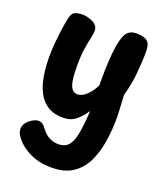

<svg xmlns="http://www.w3.org/2000/svg" viewBox="-152 -653 887 1043"><g transform="rotate(20 291.5 -131.5)"><path d="M78 -503Q84 -531 99.5 -540Q115 -549 151 -549Q160 -549 174.5 -545.5Q189 -542 203.5 -535.5Q218 -529 227.5 -517.5Q237 -506 237 -489Q237 -470 231 -444.5Q225 -419 218.5 -380Q212 -341 212 -280Q212 -228 217 -195.5Q222 -163 234 -147.5Q246 -132 266 -132Q283 -132 301 -143.5Q319 -155 335 -175Q351 -195 362 -218V-263Q362 -310 364.5 -356Q367 -402 373 -441.5Q379 -481 389 -507Q397 -529 413 -541Q429 -553 455 -553Q492 -553 509.5 -543.5Q527 -534 532.5 -517Q538 -500 538 -477Q538 -416 531 -347.5Q524 -279 506 -217Q507 -196 508 -174Q509 -152 510.5 -130Q512 -108 512 -86Q512 -15 501.5 52Q491 119 465 173Q439 227 391.5 258.5Q344 290 270 290Q190 290 132.5 258Q75 226 49 182Q43 171 41.5 162.5Q40 154 40 149Q40 129 53.5 112.5Q67 96 85.5 85.5Q104 75 118 75Q132 75 142 82Q152 89 162 103Q183 132 208.5 145Q234 158 262 158Q298 158 318.5 135.5Q339 113 348.5 62.5Q358 12 363 -71Q339 -34 309.5 -10Q280 14 236 14Q183 14 147.5 -8Q112 -30 91 -70Q70 -110 61.5 -162.5Q53 -215 53 -275Q53 -314 57 -356.5Q61 -399 66.5 -437.5Q72 -476 78 -503Z"/></g></svg>

Font: Playpen Sans Arabic
Style: Bold
Weight: 700
Version: Version 2.000